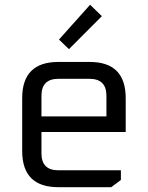

<svg xmlns="http://www.w3.org/2000/svg" viewBox="-20 -777 614 797"><path d="M72.1 -150.2V-369.7Q72.1 -519.9 222.3 -519.9H352.3Q501.8 -519.9 501.8 -369.7V-229.2H152.1V-140.2Q152.1 -70.1 222.2 -70.1H481.8V-29.9L441.7 0H222.3Q72.1 0 72.1 -150.2ZM152.1 -293.9H421.8V-379.7Q421.8 -449.8 351.7 -449.8H222.2Q152.1 -449.8 152.1 -379.7ZM224.8 -612.8 354 -757.2 402.8 -709.9 266.2 -573Z"/></svg>

Font: Oxanium ExtraLight
Style: Regular
Weight: 200
Designer: Severin Meyer
Version: Version 2.000